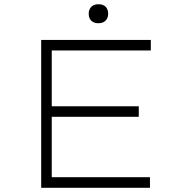

<svg xmlns="http://www.w3.org/2000/svg" viewBox="-20 -889 872 909"><path d="M175 0V-700H694V-650H225V-50H690V0ZM201 -336V-386H637V-336ZM446 -779Q424 -779 412 -791Q400 -803 400 -824Q400 -844 412 -856.5Q424 -869 446 -869Q468 -869 480 -857Q492 -845 492 -824Q492 -804 480 -791.5Q468 -779 446 -779Z"/></svg>

Font: Lexend Tera ExtraLight
Style: Regular
Weight: 250
Designer: Bonnie Shaver-Troup, Thomas Jockin
Foundry: Lexend
Version: Version 1.007